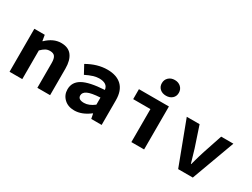

<svg xmlns="http://www.w3.org/2000/svg" viewBox="-58 -1331 2517 1919"><g transform="rotate(30 1200.0 -371.5)"><path d="M72 0V-496H192L203 -430H207Q287 -508 378 -508Q460 -508 500 -455.5Q540 -403 540 -306V0H393V-287Q393 -337 376.5 -360Q360 -383 320 -383Q292 -383 269.5 -371Q247 -359 219 -331V0Z M824 12Q751 12 706 -31Q661 -74 661 -138Q661 -222 737.5 -265.5Q814 -309 988 -319Q980 -391 882 -391Q823 -391 731 -345L679 -441Q796 -508 911 -508Q1018 -508 1076.5 -452Q1135 -396 1135 -284V0H1015L1004 -56H1000Q911 12 824 12ZM871 -102Q927 -102 988 -149V-231Q885 -225 843.5 -204.5Q802 -184 802 -149Q802 -102 871 -102Z M1478 0V-381H1279V-496H1625V0ZM1615.5 -598.5Q1588 -574 1545 -574Q1502 -574 1474.5 -598.5Q1447 -623 1447 -663Q1447 -703 1474.5 -729Q1502 -755 1545 -755Q1588 -755 1615.5 -729Q1643 -703 1643 -663Q1643 -623 1615.5 -598.5Z M2018 0 1831 -496H1979L2057 -262Q2066 -235 2102 -109H2106Q2111 -127 2119.5 -158Q2128 -189 2135.5 -214.5Q2143 -240 2150 -262L2228 -496H2369L2187 0Z"/></g></svg>

Font: TypoPRO Source Code Pro
Style: Bold
Weight: 700
Monospace: yes
Designer: Paul D. Hunt, Teo Tuominen
Foundry: Adobe Systems Incorporated
Version: Version 2.010;PS 1.0;hotconv 1.0.84;makeotf.lib2.5.63406